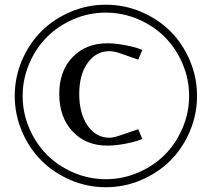

<svg xmlns="http://www.w3.org/2000/svg" viewBox="-20 -720 890 807"><path d="M432.1 -538.1Q466.3 -538.1 511.7 -529.1Q557.1 -520 578.1 -509.8L561 -469.2L490.2 -494.1Q461.4 -504.9 439.9 -504.9Q383.3 -504.9 348.1 -455.1Q313 -405.3 313 -325.2Q313 -243.2 348.1 -192.1Q383.3 -141.1 439.9 -141.1Q458.5 -141.1 490.2 -152.8L561 -176.8L578.1 -136.2Q557.1 -126 511.7 -116.9Q466.3 -107.9 432.1 -107.9Q340.8 -107.9 284.9 -167.7Q229 -227.5 229 -325.2Q229 -421.4 284.9 -479.7Q340.8 -538.1 432.1 -538.1ZM777.8 -466.1Q808.1 -395 808.1 -316.9Q808.1 -238.8 777.8 -167.7Q747.6 -96.7 696.3 -45.4Q645 5.9 574 36.4Q502.9 66.9 424.8 66.9Q346.7 66.9 275.9 36.4Q205.1 5.9 153.8 -45.4Q102.5 -96.7 72.3 -167.7Q42 -238.8 42 -316.9Q42 -395 72.3 -466.1Q102.5 -537.1 153.8 -588.4Q205.1 -639.6 275.9 -669.9Q346.7 -700.2 424.8 -700.2Q502.9 -700.2 574 -669.9Q645 -639.6 696.3 -588.4Q747.6 -537.1 777.8 -466.1ZM560.5 -639.2Q495.6 -667 424.8 -667Q354 -667 289.1 -639.2Q224.1 -611.3 177.5 -564.5Q130.9 -517.6 103 -452.9Q75.2 -388.2 75.2 -316.9Q75.2 -245.6 103 -180.9Q130.9 -116.2 177.5 -69.3Q224.1 -22.5 289.1 5.4Q354 33.2 424.8 33.2Q495.6 33.2 560.5 5.4Q625.5 -22.5 672.4 -69.3Q719.2 -116.2 747.1 -181.2Q774.9 -246.1 774.9 -316.9Q774.9 -387.7 747.1 -452.6Q719.2 -517.6 672.4 -564.5Q625.5 -611.3 560.5 -639.2Z"/></svg>

Font: Resagokr
Style: Regular
Weight: 500
Designer: gluk
Foundry: gluk
Version: Version 0.95